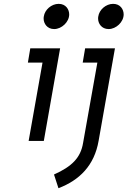

<svg xmlns="http://www.w3.org/2000/svg" viewBox="-20 -743 672 1012"><path d="M289.1 -722.7C251 -722.7 215.8 -691.4 210.9 -656.2C210 -652.3 210 -648.4 210 -644.5C210 -620.1 227.5 -589.8 265.6 -589.8C304.7 -589.8 344.7 -627 344.7 -667C344.7 -693.4 327.1 -722.7 289.1 -722.7ZM576.2 -722.7C538.1 -722.7 502.9 -691.4 498 -656.2C497.1 -652.3 497.1 -648.4 497.1 -644.5C497.1 -620.1 514.6 -589.8 552.7 -589.8C591.8 -589.8 631.8 -627 631.8 -667C631.8 -693.4 614.3 -722.7 576.2 -722.7ZM139.6 -488.3 127 -413.1H204.1L130.9 0H210.9L296.9 -488.3ZM428.7 -488.3 416 -413.1H493.2L418 9.8C405.3 88.9 358.4 134.8 264.6 176.8L288.1 249C398.4 207 477.5 129.9 500 -2L585.9 -488.3Z"/></svg>

Font: Sen-gleads
Style: Italic
Weight: 400
Designer: Kosal Sen, Philatype
Foundry: Philatype
Version: Version 1.004; ttfautohint (v1.8.3)